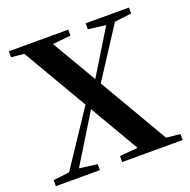

<svg xmlns="http://www.w3.org/2000/svg" viewBox="-130 -868 987 996"><g transform="rotate(-20 363.0 -370.5)"><path d="M446 -708 543 -696 394 -452 250 -698 350 -708V-741H22V-708L93 -701L301 -345L101 -44L12 -33V0H255V-33L156 -46L320 -313L478 -42L378 -33V0H712V-33L635 -41L413 -421L592 -697L685 -708V-741H446Z"/></g></svg>

Font: Noto Serif JP
Style: Bold
Weight: 700
Designer: Ryoko NISHIZUKA 西塚涼子 (kana & ideographs); Frank Grießhammer (Latin, Greek & Cyrillic); Wenlong ZHANG 张文龙 (bopomofo); San
Foundry: Adobe
Version: Version 2.001;hotconv 1.1.0;makeotfexe 2.6.0